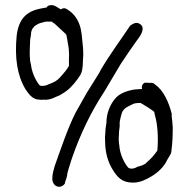

<svg xmlns="http://www.w3.org/2000/svg" viewBox="-20 -712 729 738"><path d="M44 -574C36 -490 46 -422 78 -369C89 -353 104 -329 131 -329C137 -328 142 -328 147 -329C175 -326 190 -339 210 -346C214 -349 219 -351 223 -354C245 -367 263 -387 278 -408C286 -419 294 -429 296 -445L298 -460C298 -468 299 -476 299 -484C300 -493 300 -501 300 -508C300 -518 299 -529 298 -540C295 -568 294 -594 286 -616C276 -645 259 -664 235 -678C228 -682 221 -681 214 -676C203 -681 189 -695 174 -692C167 -692 161 -688 159 -683C156 -683 154 -682 151 -682L136 -679C78 -668 51 -635 44 -574ZM95 -536C95 -544 96 -552 96 -560L99 -578C99 -603 113 -614 131 -622C133 -623 136 -624 138 -624C145 -626 153 -629 159 -629H179C182 -626 186 -623 190 -621C203 -608 219 -595 232 -582C233 -581 234 -579 235 -578L238 -563L244 -527C245 -514 246 -502 245 -487V-460C245 -459 245 -458 244 -457C237 -445 229 -435 220 -425C208 -411 199 -401 182 -394L167 -388C159 -384 150 -381 138 -382C134 -382 130 -386 129 -388C115 -407 102 -436 99 -464C93 -483 94 -511 95 -536ZM181 -25C181 -8 192 6 208 6C217 6 226 0 230 -8V-12C233 -21 236 -27 238 -38C238 -45 241 -52 243 -61C245 -68 249 -79 253 -93L257 -105C289 -198 331 -284 381 -360C401 -394 424 -433 444 -466C464 -497 484 -525 505 -555C515 -568 545 -605 516 -621C502 -629 488 -619 480 -613C442 -556 403 -504 367 -443L362 -433C347 -408 330 -382 314 -356C299 -329 285 -305 270 -278C239 -216 214 -140 190 -73C186 -58 181 -43 181 -25ZM384 -171C384 -125 395 -89 413 -60C430 -33 447 -10 491 -10C520 -10 543 -23 562 -34C586 -48 611 -71 623 -98L632 -113C637 -120 639 -127 639 -134C643 -162 644 -192 644 -222C643 -237 642 -251 640 -265V-275C629 -318 609 -365 576 -387C571 -393 564 -395 555 -393C553 -394 551 -394 550 -394H536C529 -391 523 -382 526 -371L525 -370C516 -369 506 -369 497 -368C466 -363 437 -352 421 -331C403 -309 389 -277 389 -239C387 -227 385 -215 385 -204C384 -192 383 -181 384 -171ZM437 -165C436 -174 436 -183 437 -192C437 -202 438 -214 440 -226V-243C442 -253 444 -264 447 -273C451 -290 464 -300 481 -307C486 -310 496 -315 501 -315C505 -316 509 -316 512 -316C515 -316 518 -317 521 -316C539 -305 557 -295 573 -282C573 -279 574 -275 575 -271C586 -234 589 -183 585 -135C584 -133 584 -133 584 -132C572 -115 559 -100 545 -89C538 -79 521 -74 508 -71C498 -64 478 -59 470 -71C455 -91 443 -117 439 -147V-152C438 -156 437 -160 437 -165Z"/></svg>

Font: Scribbler
Style: Regular
Weight: 400
Designer: Mew Too
Foundry: Cannot Into Space Fonts
Version: Version 1.001